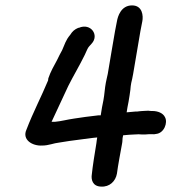

<svg xmlns="http://www.w3.org/2000/svg" viewBox="-20 -683 638 711"><path d="M78 -203C61 -166 99 -142 136 -144C160 -144 179 -153 199 -155L237 -161C246 -162 340 -175 340 -174C338 -165 338 -158 337 -153C331 -117 323 -67 320 -37C317 -19 322 7 354 8C386 10 408 -12 413 -40C417 -71 426 -118 432 -151C434 -160 433 -166 434 -172L436 -182C450 -183 464 -185 477 -185H478C489 -186 498 -186 506 -185H507C515 -185 523 -185 531 -186H547C550 -186 549 -185 558 -187C588 -190 602 -229 591 -249C584 -264 565 -272 544 -272C538 -272 534 -272 530 -273H529C520 -273 514 -272 509 -272C503 -272 499 -271 497 -271H495C492 -270 490 -270 483 -270H482C471 -269 462 -268 449 -267C451 -279 453 -293 456 -306C459 -322 461 -338 463 -352V-353C463 -360 465 -368 466 -376C468 -385 471 -396 473 -409C482 -461 491 -517 500 -568L507 -604C511 -624 508 -663 469 -663C428 -663 416 -622 413 -604L406 -568C397 -518 388 -461 379 -409C377 -399 374 -388 372 -377C368 -357 367 -333 363 -312C359 -294 356 -276 353 -256H345C328 -254 311 -252 296 -250L255 -244C227 -240 207 -234 184 -232H171C191 -275 212 -320 233 -365C251 -401 275 -441 294 -480C301 -495 305 -506 310 -511L319 -521C349 -553 316 -599 272 -580H270C256 -574 248 -567 240 -554C223 -534 220 -519 210 -497C204 -487 197 -472 191 -460C180 -440 167 -417 159 -393L158 -385C134 -327 102 -266 78 -203Z"/></svg>

Font: Scribbler
Style: BlkIta
Weight: 900
Designer: Mew Too
Foundry: Cannot Into Space Fonts
Version: Version 1.001